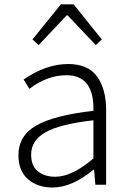

<svg xmlns="http://www.w3.org/2000/svg" viewBox="-20 -837 587 870"><path d="M217.8 12.7Q150.4 12.7 106.9 -24.9Q63.5 -62.5 63.5 -133.8Q63.5 -221.7 144 -268.1Q224.6 -314.5 403.3 -335Q407.2 -496.1 281.2 -496.1Q194.3 -496.1 113.3 -434.6L86.9 -476.6Q188.5 -546.9 289.1 -546.9Q378.9 -546.9 419.9 -490.2Q460.9 -433.6 460.9 -337.9V0H412.1L406.2 -68.4H404.3Q305.7 12.7 217.8 12.7ZM230.5 -36.1Q306.6 -36.1 403.3 -119.1V-292Q250 -274.4 185.5 -237.3Q121.1 -200.2 121.1 -136.7Q121.1 -85 151.9 -60.5Q182.6 -36.1 230.5 -36.1ZM127 -658.2 255.9 -817.4H313.5L441.4 -658.2L414.1 -632.8L286.1 -767.6H282.2L155.3 -632.8Z"/></svg>

Font: Gen Shin Gothic Light
Style: Regular
Weight: 200
Designer: [Source Han Sans]
Ryoko NISHIZUKA  (kana & ideographs); Paul D. Hunt (Latin, Greek & Cyrillic); Wenlong ZHANG  (bopomofo
Version: Version 1.002.20150607